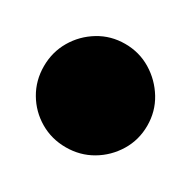

<svg xmlns="http://www.w3.org/2000/svg" viewBox="-130 -581 362 362"><g transform="rotate(30 50.5 -400.5)"><path d="M-62 -400Q-62 -369 -47 -343.5Q-32 -318 -6.5 -303Q19 -288 50 -288Q81 -288 106.5 -303Q132 -318 147.5 -343.5Q163 -369 163 -400Q163 -431 147.5 -456.5Q132 -482 106.5 -497.5Q81 -513 50 -513Q19 -513 -6.5 -497.5Q-32 -482 -47 -456.5Q-62 -431 -62 -400Z"/></g></svg>

Font: Linefont Black
Style: Regular
Weight: 900
Monospace: yes
Version: Version 3.002;gftools[0.9.33]